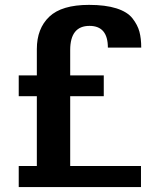

<svg xmlns="http://www.w3.org/2000/svg" viewBox="-20 -756 613 776"><path d="M550.8 -563.5H416Q416 -651.4 341.8 -651.4Q263.7 -651.4 263.7 -553.7V-451.2H399.4V-367.2H263.7V-85H549.8V0H55.7V-85H128.9V-367.2H55.7V-451.2H128.9V-557.6Q128.9 -640.6 179.2 -688.5Q229.5 -736.3 339.8 -736.3Q406.2 -736.3 450.7 -722.2Q495.1 -708 515.6 -681.6Q536.1 -655.3 543.5 -627.9Q550.8 -600.6 550.8 -563.5Z"/></svg>

Font: FreeUniversal
Style: Bold
Weight: 700
Version: Version 1.001